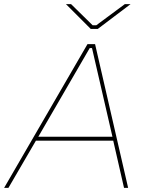

<svg xmlns="http://www.w3.org/2000/svg" viewBox="-49 -915 707 935"><path d="M377 -700H414L575 0H555L501 -236L500 -243L399 -681H388L134 -243L130 -237L-8 0H-29ZM126 -249H508L512 -230H115ZM272 -895H297L402 -792H420L559 -895H587L427 -774H393Z"/></svg>

Font: Fixel Italic Variable Display Thin
Style: Italic
Weight: 100
Italic angle: -10°
Designer: AlfaBravo + MacPaw
Foundry: Kyrylo Tkachov, Marchela Mozhyna, Serhii Makarenko, Maria Weinstein, Zakhar Kryvoshyya
Version: Version 1.210;Glyphs 3.2 (3217)